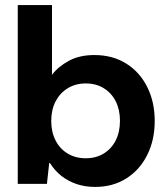

<svg xmlns="http://www.w3.org/2000/svg" viewBox="-20 -725 661 757"><path d="M355 12Q315 12 281.5 0.5Q248 -11 222 -31.5Q196 -52 177 -82H174L165 0H50V-705H185V-430Q209 -462 251 -485Q293 -508 352 -508Q424 -508 477.5 -474.5Q531 -441 560.5 -382Q590 -323 590 -248Q590 -173 560.5 -114Q531 -55 478 -21.5Q425 12 355 12ZM318 -101Q359 -101 389.5 -120Q420 -139 436.5 -172Q453 -205 453 -249Q453 -292 436.5 -325Q420 -358 389.5 -377Q359 -396 318 -396Q278 -396 247 -377Q216 -358 199 -325Q182 -292 182 -248Q182 -205 199 -171.5Q216 -138 247 -119.5Q278 -101 318 -101Z"/></svg>

Font: DM Sans 9pt 36pt
Style: Bold
Weight: 700
Version: Version 4.004;gftools[0.9.30]